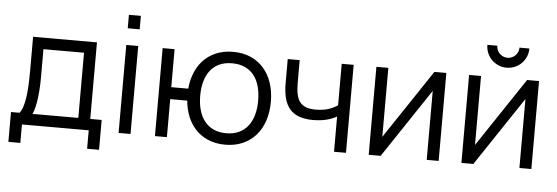

<svg xmlns="http://www.w3.org/2000/svg" viewBox="-52 -897 3405 1174"><g transform="rotate(5 1650.0 -310.0)"><path d="M516.5 -55.8V-540H124.5V-333.5Q124.5 -285.7 122.5 -243.3Q120.5 -201 115.3 -166.4Q110.2 -131.8 101.6 -106.4Q93 -81 79.8 -67L154 -56.5Q163.2 -68.7 170.6 -91.5Q178 -114.3 183.2 -145.2Q188.3 -176 191.2 -213.6Q194.2 -251.2 194.2 -292.3V-470H443.2V-55.8ZM30 113.3H103.3V0H513.2V113.3H586.5V-70H516.5H82.5H30Z M696.5 -642.3V-725H769.8V-642.3ZM696.5 0V-540H769.8V0Z M1116.3 -306.7H993V-540H919.7V0H993V-233.3H1116.3ZM1351.5 15Q1411.5 15 1458.9 -5.8Q1506.3 -26.7 1539.4 -64.2Q1572.5 -101.7 1590 -154.3Q1607.5 -207 1607.5 -270.7Q1607.5 -333.2 1590.2 -385.5Q1572.8 -437.8 1540 -475.4Q1507.2 -513 1459.7 -534Q1412.2 -555 1351.5 -555Q1292.2 -555 1244.8 -534.4Q1197.3 -513.8 1164.3 -476.5Q1131.3 -439.2 1113.6 -386.8Q1095.8 -334.5 1095.8 -270.7Q1095.8 -207.8 1113.1 -155.3Q1130.3 -102.8 1163.3 -64.9Q1196.3 -27 1243.8 -6Q1291.2 15 1351.5 15ZM1351.5 -55.3Q1307.5 -55.3 1274.4 -70.7Q1241.2 -86 1218.8 -114.2Q1196.3 -142.3 1185.1 -182.1Q1173.8 -221.8 1173.8 -270.7Q1173.8 -318.2 1184.6 -357.3Q1195.3 -396.5 1217.2 -424.9Q1239.2 -453.3 1272.6 -469Q1306 -484.7 1351.4 -484.7Q1396 -484.7 1429.4 -469.4Q1462.9 -454.2 1485.1 -426.3Q1507.3 -398.5 1518.4 -358.9Q1529.5 -319.3 1529.5 -270.7Q1529.5 -222.6 1518.5 -183.1Q1507.5 -143.7 1485.4 -115.2Q1463.4 -86.7 1429.9 -71Q1396.3 -55.3 1351.5 -55.3Z M2023.2 -218.8Q1994 -201.2 1957 -191.8Q1920 -182.3 1872.5 -182.3Q1824.3 -182.3 1789.4 -194.8Q1754.5 -207.2 1731.8 -232.7Q1709.2 -258.2 1698.3 -297.6Q1687.5 -337 1687.5 -391V-540H1760.8V-401Q1760.8 -360.8 1766.8 -331.7Q1772.7 -302.5 1786.8 -283.8Q1801 -265 1824.8 -256Q1848.5 -247 1884.2 -247Q1927.7 -247 1961.2 -257.5Q1994.8 -268 2023.3 -288.2L2018.8 -279V-540H2092.2V0H2018.8V-222.3Z M2661 -540V0H2587.7V-423.3L2305 0H2231.7V-540H2305V-116.7L2587.7 -540Z M3025 -604Q2989.9 -604 2960.2 -621.2Q2930.5 -638.5 2913.2 -668.2Q2896 -697.9 2896 -733H2957Q2957 -714.7 2966.3 -699.1Q2975.5 -683.5 2991.1 -674.3Q3006.7 -665 3024.9 -665Q3043.7 -665 3059.3 -674.3Q3074.9 -683.5 3083.9 -699.1Q3093 -714.7 3093 -733H3154Q3154 -697.9 3136.8 -668.2Q3119.5 -638.5 3089.8 -621.2Q3060.1 -604 3025 -604ZM3230 -540V0H3156.7V-423.3L2874 0H2800.7V-540H2874V-116.7L3156.7 -540Z"/></g></svg>

Font: Vela Sans GX ExtLt
Style: Regular
Weight: 200
Designer: Principal design: Mikhail Sharanda - project Manrope.
Design modification: Ravid Balaliev
Foundry: Mikhail Sharanda
Version: Version 1.001